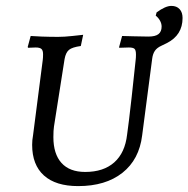

<svg xmlns="http://www.w3.org/2000/svg" viewBox="-20 -622 639 651"><path d="M599 -561Q599 -503 546 -476Q543 -474 527.5 -467Q512 -460 505 -449.5Q498 -439 496 -423L462 -163Q452 -81 395 -36Q338 9 245 9Q169 9 129 -27Q89 -63 89 -131Q89 -147 92 -163L125 -419Q126 -426 126 -438Q126 -451 120.5 -456Q115 -461 101 -461L75 -460L74 -463L84 -500Q94 -499 121.5 -498Q149 -497 177 -497Q198 -497 225.5 -500Q253 -503 262 -504L254 -466Q225 -462 214 -453Q203 -444 199 -422L163 -193Q161 -180 161 -157Q161 -100 188.5 -69.5Q216 -39 269 -39Q331 -39 367.5 -71.5Q404 -104 411 -166Q416 -200 426.5 -293.5Q437 -387 440 -419Q441 -426 441 -437Q441 -452 436 -456.5Q431 -461 417 -461L384 -460V-463L394 -500Q404 -500 430.5 -499Q457 -498 483 -498Q507 -498 517.5 -506.5Q528 -515 528 -532Q528 -542 522.5 -552Q517 -562 508 -569L511 -580Q541 -602 561 -602Q579 -602 589 -591Q599 -580 599 -561Z"/></svg>

Font: Alegreya SC
Style: Italic
Weight: 400
Italic angle: -7°
Designer: Juan Pablo del Peral
Foundry: Huerta Tipografica
Version: Version 2.007; ttfautohint (v1.6)